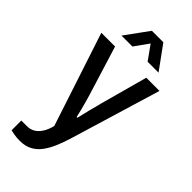

<svg xmlns="http://www.w3.org/2000/svg" viewBox="-283 -778 1018 1018"><g transform="rotate(45 226.0 -269.0)"><path d="M109 185Q83 185 64 181.5Q45 178 38 176V103H81Q104 103 123 92.5Q142 82 157.5 59Q173 36 182 0L9 -526H112L197 -251Q202 -235 208.5 -211.5Q215 -188 221.5 -163Q228 -138 232 -118H238Q242 -133 246 -151.5Q250 -170 255 -189.5Q260 -209 265 -227Q270 -245 273 -259L346 -526H445L291 -16Q278 27 262 64Q246 101 225.5 128Q205 155 176.5 170Q148 185 109 185ZM95 -591 191 -723H277L373 -591H291L211 -703H257L177 -591Z"/></g></svg>

Font: Archivo SemiCondensed Medium
Style: Regular
Weight: 500
Width: 4
Designer: Hector Gatti
Foundry: Omnibus-Type
Version: Version 2.001